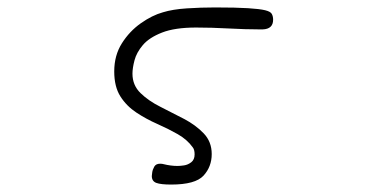

<svg xmlns="http://www.w3.org/2000/svg" viewBox="-20 -495 1040 516"><path d="M677 -416Q640 -416 594 -418.5Q548 -421 507 -421Q450 -421 415.5 -407.5Q381 -394 364 -374Q347 -354 341.5 -333Q336 -312 336 -297Q336 -266 357.5 -245Q379 -224 411 -208Q443 -192 474.5 -175.5Q506 -159 527.5 -136.5Q549 -114 549 -81Q549 -47 527 -23Q505 1 440 1Q412 1 400 -3.5Q388 -8 388 -22Q388 -23 389 -31Q390 -39 394.5 -47Q399 -55 410 -55Q416 -55 419 -54Q439 -49 457 -49Q464 -49 474.5 -50.5Q485 -52 494 -59Q503 -66 503 -80Q503 -93 498 -99Q483 -120 457.5 -134.5Q432 -149 402.5 -162Q373 -175 346.5 -192.5Q320 -210 303.5 -236Q287 -262 287 -303Q287 -346 307.5 -378.5Q328 -411 358.5 -432.5Q389 -454 418 -462Q444 -470 482 -472.5Q520 -475 558 -475Q615 -475 646.5 -473Q678 -471 692.5 -467.5Q707 -464 710.5 -457.5Q714 -451 714 -442Q714 -417 686 -416Z"/></svg>

Font: Moon Stars Kai T Light
Style: Regular
Weight: 300
Designer: GuiWonder
Version: Version 1.101